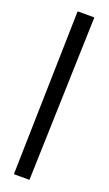

<svg xmlns="http://www.w3.org/2000/svg" viewBox="-121 -608 361 637"><g transform="rotate(20 59.0 -290.0)"><path d="M77 0 95 -580H36L22 0Z"/></g></svg>

Font: Stormblade
Style: Regular
Weight: 400
Designer: Mew Too
Foundry: Cannot Into Space Fonts
Version: Version 0.77